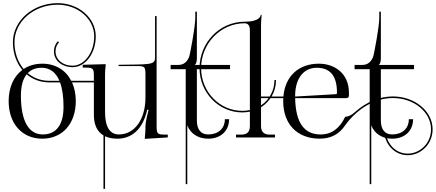

<svg xmlns="http://www.w3.org/2000/svg" viewBox="-20 -874 2771 1221"><path d="M249 -469C203.5 -469 163.3 -457 130.4 -435.2C92.9 -479.9 72 -540.4 72 -605C72 -736.9 195.2 -844 347 -844C475.1 -844 579 -754 579 -643C579 -539.9 517.2 -456.2 441 -456.2C381.7 -456.2 333 -492.5 333 -548C333 -570 342 -591 355 -605L348 -612C333 -596 323 -573 323 -548C323 -486.4 377 -446.7 441.5 -446.7C522.9 -446.7 589 -534.7 589 -643C589 -759.5 480.6 -854 347 -854C189.7 -854 62 -742.4 62 -605C62 -538 83.5 -475.6 122.1 -429.3C67.3 -388.5 35 -318.8 35 -231C35 -87.6 120.6 8 249 8C376.8 8 462 -87.6 462 -231C462 -275.9 453.6 -316 438.1 -350H617V-360H433.2C398 -428.2 332.6 -469 249 -469ZM245 -443C296.7 -443 334.8 -414.6 357.9 -360H294C239.3 -360 192.7 -378.4 156.5 -409C178.2 -431.4 207.9 -443 245 -443ZM252 -19C161.6 -19 113 -105.5 113 -266C113 -326 125.5 -371.5 149.7 -401.4C187.6 -369.3 236.6 -350 294 -350H361.8C376.5 -310.4 384 -258.4 384 -195C384 -80.6 337.8 -19 252 -19Z M1047 0V-18H1030C982 -18 976 -23 976 -71V-445V-772H966V-506V-505.9C966 -460 928.4 -465 734 -462V-454H852C900 -454 905 -449 905 -401V-254C905 -116 837 -19 736 -19C678 -19 648 -68 648 -161V-405C648 -423 650 -438 652 -458V-466L506 -462V-444H523C571 -444 577 -439 577 -391V-143C577 -81 597.8 -37 638 -13V327H648V-7.7C669.6 2.7 696 8 727 8C810 8 886.5 -43 916 -176H924V-172C919.5 -155.5 905 -97 905 -72V-56C905 -38 903 -19 901 1V9Z M1232 -434H1443V-461H1219V-462C1227 -466 1232 -482 1232 -503V-640V-800H1222V-763C1222 -698 1188 -534 1188 -534C1182.8 -498.7 1160 -461 1115 -461H1065V-434H1161V297H1171V-77C1191.1 -24.5 1239.8 8 1304 8C1384 8 1437 -42 1437 -116H1410C1410 -57 1368 -19 1304 -19C1258 -19 1232 -50 1232 -108Z M1569 -174.1C1553.6 -170.8 1537.5 -169.1 1520.7 -169.1C1376.2 -169.1 1258.9 -290.7 1258.9 -440.7C1258.9 -598.2 1383.1 -726 1536 -726C1557.4 -726 1569 -711 1569 -683ZM1640 -204V-719C1640 -739.1 1643 -767.3 1644 -780L1638.5 -779.8C1632.5 -741 1570 -736 1536 -736C1377.5 -736 1248.9 -603.7 1248.9 -440.7C1248.9 -285.2 1370.7 -159.1 1520.7 -159.1C1537.4 -159.1 1553.6 -160.7 1569 -163.9V-71C1569 -36 1551 -18 1516 -18H1481V0H1729V-18H1694C1659 -18 1640 -36 1640 -71V-192.1C1698.1 -228.3 1735.3 -291.1 1735.3 -364.9H1725.3C1725.3 -297 1692.3 -238.9 1640 -204Z M1857 -260V-275C1861 -382 1915 -443 1994 -443C2078 -443 2123 -394 2123 -284C2123 -278 2120 -275.3 2115 -275ZM1857 -250H2181C2192 -250 2199 -255 2199 -266V-284C2199 -409 2106 -469 2008 -469C1881.1 -469 1793.3 -391.5 1782.2 -260H1571V-250H1781.5C1781.2 -243.8 1781 -237.4 1781 -231C1781 -82 1873 7.8 2012.3 7.8C2085.7 7.8 2137.7 -21.3 2175.1 -77.4C2250.5 -181.2 2361.5 -250.6 2478.7 -250.6C2611.3 -250.6 2721.1 -162.1 2721.1 -51.7C2721.1 39.9 2647.7 102.9 2573.5 102.9C2491.8 102.9 2444.1 36.4 2435.8 -16.4L2425.9 -14.9C2434.8 41.8 2486.2 112.9 2573.6 112.9C2653.1 112.9 2731.1 45.6 2731.1 -51.8C2731.1 -168.1 2616.4 -260.7 2478.5 -260.7C2391.7 -260.7 2308.7 -223.8 2240.3 -163.9C2213.7 -139.7 2199 -134.3 2174.8 -130.7C2140.6 -58.8 2090.3 -18.9 2018.5 -18.9C1914 -19 1860 -94 1857 -250Z M2402 -434H2613V-461H2389V-462C2397 -466 2402 -482 2402 -503V-640V-800H2392V-763C2392 -698 2358 -534 2358 -534C2352.8 -498.7 2330 -461 2285 -461H2235V-434H2331V297H2341V-77C2361.1 -24.5 2409.8 8 2474 8C2554 8 2607 -42 2607 -116H2580C2580 -57 2538 -19 2474 -19C2428 -19 2402 -50 2402 -108Z"/></svg>

Font: FoglihtenNo04
Style: Regular
Weight: 500
Designer: gluk (gluksza@wp.pl)
Foundry: gluk (gluksza@wp.pl)
Version: Version 0.70